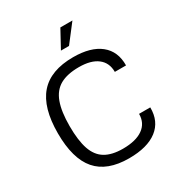

<svg xmlns="http://www.w3.org/2000/svg" viewBox="-216 -1065 1139 1225"><g transform="rotate(-30 354.0 -452.5)"><path d="M571.8 -195.3H654.3Q655.8 -92.3 583.5 -36.6Q511.2 19 376 19Q215.3 19 138.2 -70.3Q61 -159.7 61 -346.2Q61 -535.2 141.1 -627Q221.2 -718.8 387.7 -718.8Q517.1 -718.8 586.4 -663.1Q655.8 -607.4 654.3 -504.4H571.8Q571.8 -572.3 523.9 -608.9Q476.1 -645.5 387.7 -645.5Q301.8 -645.5 249.3 -616Q196.8 -586.4 172.9 -521Q148.9 -455.6 148.9 -348.6Q148.9 -242.7 171.1 -177.7Q193.4 -112.8 242.7 -83.3Q292 -53.7 372.6 -53.7Q468.3 -53.7 520 -90.6Q571.8 -127.4 571.8 -195.3ZM412.6 -923.8H501.5L401.4 -793.9H341.8Z"/></g></svg>

Font: Metrophobic
Style: Regular
Weight: 400
Designer: Vernon Adams
Foundry: Vernon Adams
Version: Version 3.200; ttfautohint (v1.8.4.7-5d5b);gftools[0.9.23]